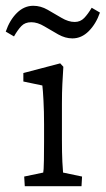

<svg xmlns="http://www.w3.org/2000/svg" viewBox="-55 -641 364 661"><path d="M30.3 0 28.3 -33.2 93.8 -46.9Q94.7 -50.8 95.2 -59.1Q95.7 -67.4 96.2 -89.4Q96.7 -111.3 96.7 -152.3V-213.9Q96.7 -257.8 94.7 -294.4Q92.8 -331.1 90.8 -346.7L25.4 -360.4V-389.6L152.3 -422.9L163.1 -411.1Q161.1 -380.9 159.7 -352.1Q158.2 -323.2 158.2 -284.2V-161.1Q158.2 -113.3 159.7 -84Q161.1 -54.7 162.1 -46.9L227.5 -33.2L225.6 0ZM260.7 -614.3 289.1 -597.7Q275.4 -558.6 250.5 -533.7Q225.6 -508.8 194.3 -508.8Q169.9 -508.8 145.5 -522.5Q121.1 -536.1 97.7 -550.3Q74.2 -564.5 52.7 -564.5Q31.2 -564.5 18.6 -551.3Q5.9 -538.1 -6.8 -515.6L-35.2 -532.2Q-21.5 -572.3 3.4 -596.7Q28.3 -621.1 59.6 -621.1Q85 -621.1 108.9 -607.4Q132.8 -593.8 156.7 -579.6Q180.7 -565.4 202.1 -565.4Q221.7 -565.4 234.9 -579.1Q248 -592.8 260.7 -614.3Z"/></svg>

Font: Crimson Pro Light
Style: Regular
Weight: 300
Designer: Jacques Le Bailly
Foundry: Baron von Fonthausen
Version: Version 1.003